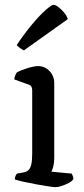

<svg xmlns="http://www.w3.org/2000/svg" viewBox="-20 -773 348 793"><path d="M209 0Q202 0 179 -3.5Q156 -7 128.5 -12Q101 -17 76.5 -22.5Q52 -28 41 -32Q41 -39 44 -46Q47 -53 50 -56L78 -61Q89 -63 97 -70Q105 -77 109 -93Q113 -109 113 -139V-400Q113 -408 110 -414.5Q107 -421 97 -424L39 -445Q40 -455 43.5 -463Q47 -471 50 -474Q66 -483 93.5 -491.5Q121 -500 137 -500Q165 -500 184.5 -479.5Q204 -459 204 -430V-120Q204 -100 200 -85Q196 -70 192 -64L276 -56Q278 -52 280.5 -46.5Q283 -41 283 -33Q278 -25 264 -17.5Q250 -10 235 -5Q220 0 209 0ZM79 -565Q70 -569 61.5 -575.5Q53 -582 49 -587Q82 -636 113.5 -673.5Q145 -711 169 -732Q193 -753 201 -753Q209 -753 221 -744Q233 -735 244.5 -721.5Q256 -708 260 -694Z"/></svg>

Font: Texturina Medium 12pt
Style: Regular
Weight: 400
Version: Version 1.002